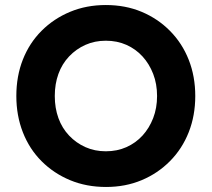

<svg xmlns="http://www.w3.org/2000/svg" viewBox="-20 -734 842 764"><path d="M45 -352Q45 -431 71 -497Q97 -563 145.5 -611.5Q194 -660 259 -687Q324 -714 401 -714Q479 -714 543.5 -687Q608 -660 656.5 -611Q705 -562 731 -496Q757 -430 757 -352Q757 -274 731 -208Q705 -142 656.5 -93Q608 -44 543.5 -17Q479 10 402 10Q324 10 259 -17Q194 -44 145.5 -92.5Q97 -141 71 -207.5Q45 -274 45 -352ZM605 -352Q605 -400 589.5 -440Q574 -480 547 -509.5Q520 -539 483 -555.5Q446 -572 401 -572Q357 -572 320 -555.5Q283 -539 255 -509.5Q227 -480 212.5 -440Q198 -400 198 -352Q198 -304 212.5 -264Q227 -224 255 -194.5Q283 -165 320 -148.5Q357 -132 401 -132Q446 -132 483 -148.5Q520 -165 547 -194.5Q574 -224 589.5 -264Q605 -304 605 -352Z"/></svg>

Font: Mach SemiBold
Style: Regular
Weight: 600
Version: Version 1.002